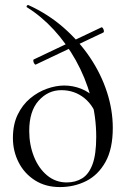

<svg xmlns="http://www.w3.org/2000/svg" viewBox="-20 -746 510 779"><path d="M378 -256.2Q363 -314.8 322.9 -347.5Q282.8 -380.2 228.8 -380.2Q175 -380.2 136.8 -337.6Q98.6 -295 98.6 -215Q98.6 -159 117.5 -111.2Q136.4 -63.4 170.9 -34.6Q205.4 -5.8 251 -5.8Q286.6 -5.8 313.6 -22.6Q340.6 -39.4 355.5 -79.7Q370.4 -120 370.4 -191Q370.4 -274 348.3 -353Q326.2 -432 287.7 -501Q249.2 -570 198.6 -625Q148 -680 90 -716Q86 -718 89 -722.5Q92 -727 96 -725Q175 -689 237.9 -634Q300.8 -579 345.4 -512.5Q390 -446 413.8 -373Q437.6 -300 437.6 -227Q437.6 -142 408 -89Q378.4 -36 329.8 -11.5Q281.2 13 223 13Q164.6 13 121.6 -14.5Q78.6 -42 55.5 -87.5Q32.4 -133 32.4 -186Q32.4 -241 51.8 -281Q71.2 -321 102.5 -347Q133.8 -373 170.4 -386Q207 -399 240.6 -399Q276 -399 309 -386Q342 -373 367 -347ZM125 -484Q122.6 -483 119.3 -487.7Q116 -492.4 115.2 -498.1Q114.4 -503.8 117.4 -505L391.4 -635Q394.6 -636.2 397.6 -631.5Q400.6 -626.8 401.5 -621.1Q402.4 -615.4 399 -614Z"/></svg>

Font: Cormorant Infant Light
Style: Regular
Weight: 300
Designer: Christian Thalmann (Catharsis Fonts)
Foundry: Catharsis Fonts
Version: Version 4.001